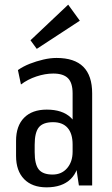

<svg xmlns="http://www.w3.org/2000/svg" viewBox="-20 -797 481 825"><path d="M292 -180V-396Q292 -441 272 -461Q252 -481 209 -481Q174 -481 136.5 -468.5Q99 -456 70 -434L57 -496Q80 -512 108 -523Q136 -534 166 -541Q196 -548 223 -548Q300 -548 338 -510Q376 -472 376 -396V0H319ZM180 8Q118 8 83.5 -27.5Q49 -63 49 -127V-192Q49 -256 83.5 -291Q118 -326 181 -326Q248 -326 284 -292Q320 -258 320 -193V-128Q320 -63 283.5 -27.5Q247 8 180 8ZM206 -47Q245 -47 268.5 -74.5Q292 -102 292 -145V-176Q292 -223 270.5 -247.5Q249 -272 208 -272Q165 -272 147 -250Q129 -228 129 -175V-143Q129 -91 146.5 -69Q164 -47 206 -47ZM323 -708 138 -587 111 -624 273 -777Z"/></svg>

Font: Pathway Extreme Condensed
Style: Regular
Weight: 400
Width: 3
Version: Version 1.001;gftools[0.9.26]